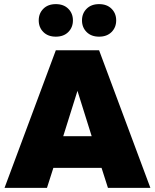

<svg xmlns="http://www.w3.org/2000/svg" viewBox="-20 -912 752 932"><path d="M2 0 251 -668H461L710 0H504L473 -97H239L208 0ZM287 -251H425L356 -471ZM461 -734Q423 -734 400.5 -756.5Q378 -779 378 -813Q378 -847 400.5 -869.5Q423 -892 461 -892Q499 -892 521.5 -869.5Q544 -847 544 -813Q544 -779 521.5 -756.5Q499 -734 461 -734ZM251 -734Q213 -734 190.5 -756.5Q168 -779 168 -813Q168 -847 190.5 -869.5Q213 -892 251 -892Q289 -892 311.5 -869.5Q334 -847 334 -813Q334 -779 311.5 -756.5Q289 -734 251 -734Z"/></svg>

Font: Gantari Black
Style: Regular
Weight: 900
Version: Version 1.000